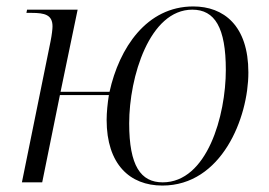

<svg xmlns="http://www.w3.org/2000/svg" viewBox="-20 -566 836 596"><path d="M484 10C668 10 751 -200 751 -341C751 -487 674 -546 580 -546C435 -546 350 -417 320 -281H168L221 -536H64L62 -526H78C119 -526 143 -520 143 -484C143 -476 141 -458 137 -438L48 0H111L166 -271H318C314 -246 311 -217 311 -194C311 -56 383 10 484 10ZM485 0C417 0 381 -51 381 -183C381 -327 444 -536 577 -536C647 -536 681 -480 681 -349C681 -207 623 0 485 0Z"/></svg>

Font: Noto Serif Display Light
Style: Italic
Weight: 300
Italic angle: -12°
Designer: Monotype Design Team
Foundry: Monotype Imaging Inc.
Version: Version 2.009